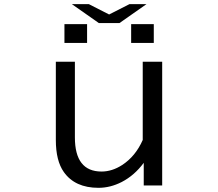

<svg xmlns="http://www.w3.org/2000/svg" viewBox="-20 -859 1040 915"><path d="M246.1 -564.9H336.9V-204.1Q336.9 -41.5 463.9 -41.5Q514.2 -41.5 562.5 -72.8Q626 -114.3 660.2 -191.9V-564.9H752.9V24.9H665V-83Q620.6 -22.9 560.1 8.3Q505.9 36.1 449.2 36.1Q337.4 36.1 284.2 -39.1Q246.1 -92.8 246.1 -191.9ZM287.1 -744.1H395V-654.3H287.1ZM605 -744.1H712.9V-654.3H605ZM451.2 -749 322.3 -839.4H403.3L500 -790L597.2 -839.4H678.2L549.3 -749Z"/></svg>

Font: BIZ UDGothic
Style: Regular
Weight: 400
Monospace: yes
Designer: TypeBank Co., Ltd.
Foundry: Morisawa Inc.
Version: Version 1.05